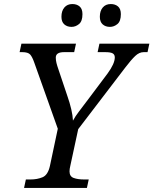

<svg xmlns="http://www.w3.org/2000/svg" viewBox="-20 -930 759 950"><path d="M99 0 108 -42H131Q164 -42 190.5 -53Q217 -64 227 -109L266 -293L150 -619Q140 -648 129.5 -660Q119 -672 90 -672H77L86 -714H356L347 -672H297Q256 -672 256 -645Q256 -632 259.5 -618Q263 -604 269 -587L314 -453Q325 -422 332.5 -390Q340 -358 341 -333Q352 -354 372 -380Q392 -406 419 -442L512 -566Q548 -615 548 -646Q548 -660 537.5 -666Q527 -672 500 -672H463L472 -714H719L710 -672H691Q669 -672 649 -653Q629 -634 600 -596L367 -291L328 -110Q324 -94 324 -82Q324 -57 344.5 -49.5Q365 -42 396 -42H419L410 0ZM524 -797Q502 -797 488 -809.5Q474 -822 474 -847Q474 -876 488.5 -893Q503 -910 528 -910Q550 -910 564 -898Q578 -886 578 -860Q578 -825 561 -811Q544 -797 524 -797ZM334 -797Q312 -797 298 -809.5Q284 -822 284 -847Q284 -876 298.5 -893Q313 -910 338 -910Q360 -910 374 -898Q388 -886 388 -860Q388 -825 371 -811Q354 -797 334 -797Z"/></svg>

Font: NotoSerif-Italic
Style: Regular
Weight: 400
Italic angle: -12°
Designer: Monotype Design Team
Foundry: Monotype Imaging Inc.
Version: Version 2.007; ttfautohint (v1.8) -l 8 -r 50 -G 200 -x 14 -D